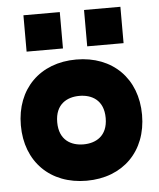

<svg xmlns="http://www.w3.org/2000/svg" viewBox="-51 -744 652 789"><g transform="rotate(-5 275.0 -350.0)"><path d="M275 0C425 0 525 -100 525 -250C525 -400 425 -500 275 -500C125 -500 25 -400 25 -250C25 -100 125 0 275 0ZM75 -550H225V-700H75ZM175 -250C175 -325 225 -350 275 -350C325 -350 375 -325 375 -250C375 -175 325 -150 275 -150C225 -150 175 -175 175 -250ZM325 -550H475V-700H325Z"/></g></svg>

Font: LS-VG5000 Bold
Style: Regular
Weight: 400
Designer: Justin Bihan, 2021
Foundry: Justin Bihan, 2021
Version: Version 1.000;Glyphs 3.1.2 (3151)